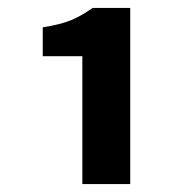

<svg xmlns="http://www.w3.org/2000/svg" viewBox="-20 -894 468 485"><path d="M188 -429V-752H88V-825Q133 -832 159.5 -843Q186 -854 214 -874H309V-429Z"/></svg>

Font: Noto Sans HK Thin ExtraBold
Style: Regular
Weight: 800
Version: Version 2.004-H2;hotconv 1.0.118;makeotfexe 2.5.65603